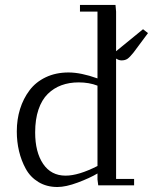

<svg xmlns="http://www.w3.org/2000/svg" viewBox="-20 -749 646 776"><path d="M47.9 -217.8Q47.9 -266.1 61 -308.3Q74.2 -350.6 99.4 -384Q124.5 -417.5 165 -436.8Q205.6 -456.1 256.8 -456.1Q307.1 -456.1 374 -432.1V-702.1H303.2V-729H446.8L449.2 -702.1V-542L558.1 -630.9L578.1 -615.2L520 -537.1Q504.9 -518.1 495.4 -511.5Q485.8 -504.9 471.2 -504.9Q465.8 -504.9 460.2 -506.8Q454.6 -508.8 452.1 -510.7L449.2 -512.2V-25.9H522V0H377L374 -23.9V-47.9Q342.8 -29.3 294.4 -11.2Q246.1 6.8 211.9 6.8Q168.5 6.8 135.5 -13.2Q102.5 -33.2 84.2 -66.7Q65.9 -100.1 56.9 -138.2Q47.9 -176.3 47.9 -217.8ZM122.1 -213.9Q122.1 -134.3 154.3 -86.7Q186.5 -39.1 245.1 -39.1Q297.4 -39.1 374 -78.1V-402.8Q340.3 -416 297.9 -416Q259.8 -416 228.5 -404.5Q197.3 -393.1 173.1 -369.4Q148.9 -345.7 135.5 -306.2Q122.1 -266.6 122.1 -213.9Z"/></svg>

Font: Dehuti Alt
Style: Book
Weight: 400
Version: Version 1.2